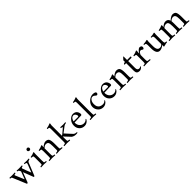

<svg xmlns="http://www.w3.org/2000/svg" viewBox="513 -2258 4030 4030"><g transform="rotate(-45 2527.5 -243.0)"><path d="M28 -313 107 -310Q109 -310 187 -313Q190 -305 188 -298.5Q186 -292 186 -290Q160 -290 149 -281Q144 -276 144 -273Q144 -265 232 -65Q297 -228 296 -233Q296 -245 276 -276Q265 -291 243 -290Q238 -293 239 -302.5Q240 -312 243 -313L315 -310Q320 -310 398 -313Q403 -298 398 -290Q360 -288 356 -266Q356 -258 390.5 -170.5Q425 -83 432 -66Q490 -213 498.5 -235.5Q507 -258 507 -264Q507 -286 472 -290Q467 -290 459 -290Q454 -293 456 -302.5Q458 -312 459 -313L528 -310L602 -313Q604 -305 602.5 -298.5Q601 -292 601 -290Q586 -290 568 -281.5Q550 -273 545 -263Q474 -85 429 25Q426 33 419 35Q407 41 402 35L313 -197L229 25Q227 30 218 34Q206 43 200 35Q132 -132 71 -273Q63 -291 28 -290Q22 -301 28 -313Z M693 -455Q691 -477 710 -488Q719 -494 731 -495Q753 -495 764 -476Q770 -467 770 -455Q770 -433 751 -422Q742 -417 731 -418Q709 -418 698 -435Q691 -444 693 -455ZM819 3Q741 0 737 -1Q733 0 655 3Q650 -2 652.5 -10Q655 -18 655 -20Q677 -20 689.5 -24.5Q702 -29 704 -32Q707 -41 707 -65V-89V-232Q707 -263 704 -272Q696 -284 653 -286Q650 -289 650.5 -296.5Q651 -304 653 -306Q719 -315 764 -338Q769 -338 770 -332.5Q771 -327 771 -326Q765 -289 767 -275V-89Q767 -44 770 -32Q773 -23 810 -20Q816 -20 819 -20Q824 -15 822.5 -7Q821 1 819 3Z M1043 32Q962 27 958 27.5Q954 28 873 32Q868 27 869.5 19Q871 11 873 9Q895 9 908.5 4.5Q922 0 924 -5Q929 -17 928 -63V-207Q928 -242 924 -253Q916 -267 871 -267Q869 -269 869.5 -277.5Q870 -286 871 -287Q939 -298 985 -323Q990 -323 992 -316.5Q994 -310 994 -309Q989 -277 989.5 -269Q990 -261 991 -260Q993 -260 994 -263Q1012 -283 1045.5 -301.5Q1079 -320 1102 -320Q1160 -320 1183 -286Q1205 -249 1205 -151V-63Q1205 -17 1209 -5Q1211 4 1251 9Q1257 9 1260 9Q1265 14 1262.5 22.5Q1260 31 1260 32Q1179 27 1175 27.5Q1171 28 1088 32Q1083 27 1085.5 19Q1088 11 1088 9Q1110 9 1123.5 4.5Q1137 0 1140 -5Q1145 -17 1143 -63V-143Q1143 -221 1126.5 -247Q1110 -273 1065 -273Q1040 -273 1015 -254Q990 -235 988 -230V-63Q988 -17 993 -5Q995 4 1034 9Q1040 9 1043 9Q1048 14 1046.5 22Q1045 30 1043 32Z M1485 32Q1404 27 1400 27.5Q1396 28 1315 32Q1310 27 1311.5 19Q1313 11 1315 9Q1337 9 1350.5 4.5Q1364 0 1366 -5Q1371 -17 1370 -63V-416Q1370 -448 1365 -460Q1360 -472 1317 -472Q1315 -472 1316 -482Q1317 -492 1318 -493Q1373 -499 1432 -525Q1437 -525 1438 -520Q1439 -515 1439 -512L1435 -490Q1430 -467 1432 -442V-158Q1447 -164 1478 -190.5Q1509 -217 1537 -240.5Q1565 -264 1567.5 -268Q1570 -272 1570 -273Q1570 -284 1535 -286Q1533 -286 1532 -287Q1527 -293 1529.5 -301Q1532 -309 1535 -310Q1619 -302 1681 -310Q1686 -304 1684 -295.5Q1682 -287 1681 -287Q1663 -287 1645 -280Q1627 -273 1619 -267Q1531 -202 1490 -169Q1515 -143 1568.5 -82.5Q1622 -22 1634 -12Q1663 11 1707 9Q1710 14 1710 21Q1710 28 1708 28Q1696 33 1652 32.5Q1608 32 1572 9Q1563 3 1560.5 0.5Q1558 -2 1442 -126Q1439 -131 1432 -134V-63Q1432 -17 1435 -5Q1437 4 1478 9Q1484 9 1485 9Q1490 14 1488.5 22Q1487 30 1485 32Z M1820 -198Q1820 -198 1949 -198Q1966 -198 1967.5 -216.5Q1969 -235 1955 -258Q1935 -290 1903 -292Q1885 -292 1868.5 -282Q1852 -272 1843 -258Q1834 -244 1828 -230.5Q1822 -217 1820 -207.5Q1818 -198 1820 -198ZM1863 -45Q1898 -14 1947.5 -14.5Q1997 -15 2033 -57Q2035 -57 2037 -54Q2042 -45 2035 -32Q2015 0 1983 17.5Q1951 35 1918 35Q1847 35 1803 -11Q1758 -59 1758.5 -130Q1759 -201 1800 -252Q1855 -320 1917 -320Q1989 -320 2020 -266Q2035 -238 2037 -209Q2037 -175 2017 -174Q1966 -171 1815 -167Q1814 -86 1863 -45Z M2214 -512Q2205 -474 2207 -442V-63Q2207 -17 2210 -5Q2212 4 2253 9Q2259 9 2260 9Q2265 14 2263.5 22.5Q2262 31 2260 32Q2179 27 2175 27.5Q2171 28 2090 32Q2085 27 2086.5 19Q2088 11 2090 9Q2112 9 2125.5 4.5Q2139 0 2141 -5Q2146 -17 2145 -63V-416Q2145 -448 2140 -460Q2135 -472 2092 -472Q2090 -472 2091 -482Q2092 -492 2093 -493Q2148 -499 2207 -525Q2212 -525 2213 -519.5Q2214 -514 2214 -512Z M2431 -34Q2462 -16 2507.5 -15.5Q2553 -15 2590 -57Q2592 -57 2593 -54Q2598 -45 2591 -32Q2571 0 2539 17.5Q2507 35 2474 35Q2405 35 2361 -9Q2312 -60 2312 -130Q2312 -200 2368 -257Q2413 -302 2471 -316Q2489 -321 2507 -320Q2550 -320 2579 -301Q2587 -293 2586 -280Q2586 -249 2565 -243Q2560 -241 2551.5 -240.5Q2543 -240 2528.5 -253.5Q2514 -267 2502 -275Q2487 -286 2459 -286Q2431 -286 2403 -250Q2375 -214 2375 -152Q2374 -68 2431 -34Z M2704 -198Q2704 -198 2833 -198Q2850 -198 2851.5 -216.5Q2853 -235 2839 -258Q2819 -290 2787 -292Q2769 -292 2752.5 -282Q2736 -272 2727 -258Q2718 -244 2712 -230.5Q2706 -217 2704 -207.5Q2702 -198 2704 -198ZM2747 -45Q2782 -14 2831.5 -14.5Q2881 -15 2917 -57Q2919 -57 2921 -54Q2926 -45 2919 -32Q2899 0 2867 17.5Q2835 35 2802 35Q2731 35 2687 -11Q2642 -59 2642.5 -130Q2643 -201 2684 -252Q2739 -320 2801 -320Q2873 -320 2904 -266Q2919 -238 2921 -209Q2921 -175 2901 -174Q2850 -171 2699 -167Q2698 -86 2747 -45Z M3144 32Q3063 27 3059 27.5Q3055 28 2974 32Q2969 27 2970.5 19Q2972 11 2974 9Q2996 9 3009.5 4.5Q3023 0 3025 -5Q3030 -17 3029 -63V-207Q3029 -242 3025 -253Q3017 -267 2972 -267Q2970 -269 2970.5 -277.5Q2971 -286 2972 -287Q3040 -298 3086 -323Q3091 -323 3093 -316.5Q3095 -310 3095 -309Q3090 -277 3090.5 -269Q3091 -261 3092 -260Q3094 -260 3095 -263Q3113 -283 3146.5 -301.5Q3180 -320 3203 -320Q3261 -320 3284 -286Q3306 -249 3306 -151V-63Q3306 -17 3310 -5Q3312 4 3352 9Q3358 9 3361 9Q3366 14 3363.5 22.5Q3361 31 3361 32Q3280 27 3276 27.5Q3272 28 3189 32Q3184 27 3186.5 19Q3189 11 3189 9Q3211 9 3224.5 4.5Q3238 0 3241 -5Q3246 -17 3244 -63V-143Q3244 -221 3227.5 -247Q3211 -273 3166 -273Q3141 -273 3116 -254Q3091 -235 3089 -230V-63Q3089 -17 3094 -5Q3096 4 3135 9Q3141 9 3144 9Q3149 14 3147.5 22Q3146 30 3144 32Z M3547 35Q3464 35 3463 -51V-283H3417Q3414 -285 3413 -287.5Q3412 -290 3413.5 -291.5Q3415 -293 3416 -294.5Q3417 -296 3419 -299.5Q3421 -303 3422.5 -304.5Q3424 -306 3426.5 -308Q3429 -310 3430.5 -311.5Q3432 -313 3434 -316H3463V-366Q3472 -377 3491 -397.5Q3510 -418 3511.5 -420Q3513 -422 3516 -422Q3524 -424 3524 -419V-316H3627Q3632 -314 3632 -303.5Q3632 -293 3621 -283H3524V-74Q3527 -9 3578 -8Q3604 -8 3630 -26Q3636 -21 3630 -12Q3630 -12 3630 -11L3629 -8Q3592 35 3547 35Z M3873 32Q3792 27 3778.5 27.5Q3765 28 3684 32Q3679 27 3680.5 19Q3682 11 3684 9Q3706 9 3719.5 4.5Q3733 0 3735 -5Q3738 -16 3738.5 -38.5Q3739 -61 3739 -63V-212Q3739 -244 3735 -253Q3727 -267 3682 -267Q3680 -269 3680.5 -277.5Q3681 -286 3682 -287Q3750 -298 3796 -323Q3801 -323 3803 -316.5Q3805 -310 3805 -309L3799 -237Q3801 -234 3802 -233Q3817 -265 3845.5 -292.5Q3874 -320 3898 -320Q3922 -320 3941 -304Q3946 -299 3947 -296Q3950 -285 3950 -275Q3950 -247 3931 -237Q3926 -234 3920 -233.5Q3914 -233 3905 -240Q3896 -247 3887.5 -252.5Q3879 -258 3864 -258Q3839 -258 3820 -229.5Q3801 -201 3799 -186V-63Q3799 -17 3804 -5Q3806 4 3862 9Q3870 9 3873 9Q3878 14 3876.5 22Q3875 30 3873 32Z M4152 35Q4054 35 4052 -124V-226Q4052 -257 4044 -271.5Q4036 -286 4000 -286Q3997 -289 3998.5 -296.5Q4000 -304 4000 -306Q4066 -309 4110 -323Q4115 -323 4117 -316Q4119 -309 4119 -306Q4113 -294 4113 -250V-134Q4113 -40 4156 -17Q4171 -9 4197.5 -9Q4224 -9 4245.5 -25Q4267 -41 4267 -54V-226Q4267 -257 4259.5 -271.5Q4252 -286 4215 -286Q4212 -289 4213.5 -296.5Q4215 -304 4215 -306Q4281 -309 4325 -323Q4330 -323 4332 -313.5Q4334 -304 4334 -303Q4328 -291 4328 -250V-83Q4328 -48 4334 -22Q4337 -10 4379 -8Q4381 -8 4382.5 -7Q4384 -6 4384 1Q4384 8 4381.5 11Q4379 14 4377 14Q4343 16 4316 25L4273 35Q4268 33 4267 25V-12L4265 -17Q4240 8 4207 21.5Q4174 35 4152 35Z M4605 32Q4524 27 4520 27.5Q4516 28 4435 32Q4430 27 4431.5 19Q4433 11 4435 9Q4457 9 4470.5 4.5Q4484 0 4486 -5Q4491 -17 4490 -63V-207Q4490 -242 4486 -253Q4478 -267 4433 -267Q4431 -269 4431.5 -277.5Q4432 -286 4433 -287Q4501 -298 4547 -323Q4552 -323 4554 -316.5Q4556 -310 4556 -309Q4550 -264 4552.5 -265Q4555 -266 4573 -281Q4619 -319 4662 -320Q4736 -320 4753 -253Q4827 -319 4870 -320Q4928 -320 4951 -286Q4973 -249 4974 -151V-63Q4974 -17 4977 -5Q4979 4 5019 9Q5025 9 5028 9Q5033 14 5031 22.5Q5029 31 5028 32Q4947 27 4943 27.5Q4939 28 4857 32Q4852 27 4854 19Q4856 11 4857 9Q4879 9 4893 4.5Q4907 0 4908 -5Q4913 -17 4911 -63V-147Q4911 -219 4894 -246Q4877 -273 4841 -273Q4805 -273 4771 -244Q4757 -232 4757.5 -229.5Q4758 -227 4758.5 -223.5Q4759 -220 4760.5 -209Q4762 -198 4762 -161V-63Q4762 -17 4765 -5Q4767 4 4808 9Q4814 9 4817 9Q4822 14 4819.5 22.5Q4817 31 4817 32Q4736 27 4732 27.5Q4728 28 4645 32Q4640 27 4642.5 19Q4645 11 4645 9Q4667 9 4681.5 4.5Q4696 0 4696 -5Q4701 -17 4701 -63V-144Q4701 -225 4681 -252Q4664 -274 4630 -273.5Q4596 -273 4567 -250Q4552 -238 4550 -230V-63Q4550 -17 4555 -5Q4557 4 4596 9Q4602 9 4605 9Q4610 14 4608.5 22Q4607 30 4605 32Z"/></g></svg>

Font: AMoshref-Naskh
Style: Naskh
Weight: 500
Version: Version 0.001